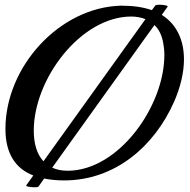

<svg xmlns="http://www.w3.org/2000/svg" viewBox="-20 -732 803 813"><path d="M718 -303C744 -363 759 -425 759 -480C759 -560 730 -628 665 -669L690 -704C690 -704 690 -705 690 -705C690 -709 670 -712 655 -712C647 -712 640 -711 638 -709L623 -689C586 -702 544 -708 492 -708C232 -701 3 -450 3 -186C3 -79 48 -17 121 11L91 53C91 53 91 54 91 54C91 58 110 61 126 61C134 61 141 61 143 58L167 24C192 29 221 32 251 32C467 32 634 -112 718 -303ZM671 -551C674 -535 676 -517 676 -499C676 -283 483 -9 266 -9C240 -9 219 -14 201 -22L634 -626C652 -609 665 -584 671 -551ZM164 -49C135 -80 123 -127 123 -179C123 -398 322 -662 536 -662C557 -662 578 -658 596 -651Z"/></svg>

Font: Playball
Style: Regular
Weight: 400
Designer: Robert E. Leuschke
Foundry: Robert E. Leuschke
Version: Version 1.001